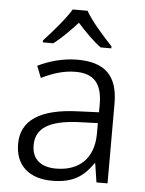

<svg xmlns="http://www.w3.org/2000/svg" viewBox="-54 -809 653 863"><g transform="rotate(5 272.0 -377.5)"><path d="M306 -765H239C213 -721 155 -655 118 -615V-606H165C201 -633 238 -671 272 -708C305 -671 343 -632 379 -606H427V-615C390 -654 330 -721 306 -765ZM280 -542C214 -542 151 -523 102 -499L123 -446C172 -470 222 -487 277 -487C354 -487 397 -450 397 -351V-315L302 -311C133 -305 47 -249 47 -142C47 -42 113 10 213 10C309 10 356 -25 397 -85H400L413 0H463V-360C463 -487 403 -542 280 -542ZM310 -263 396 -266V-216C395 -106 330 -46 226 -46C159 -46 117 -78 117 -142C117 -218 175 -257 310 -263Z"/></g></svg>

Font: Noto Kufi Arabic Light
Style: Regular
Weight: 300
Designer: Monotype Design Team, David Williams, Khaled Hosny
Foundry: Google LLC
Version: Version 2.109